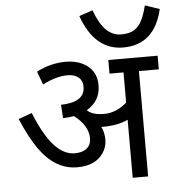

<svg xmlns="http://www.w3.org/2000/svg" viewBox="-59 -944 929 1000"><g transform="rotate(-5 405.5 -444.5)"><path d="M302.2 -561.5Q243.7 -561.5 171.4 -524.9L146 -594.2Q221.2 -632.3 298.3 -632.3Q349.1 -632.3 385.7 -614.3Q459 -578.1 459 -496.1Q459 -414.1 386.7 -371.6Q413.1 -344.2 475.6 -344.2Q538.1 -344.2 594.2 -393.1V-550.8H521V-622.1H778.8V-550.8H674.8V0H594.2V-303.2Q541.5 -277.8 459 -277.8H454.6Q469.7 -247.1 469.7 -210Q469.7 -172.9 448.2 -140.6Q406.7 -79.6 312 -79.6Q197.3 -79.1 114.3 -196.3Q71.3 -256.8 29.3 -356.4L99.6 -381.8Q147 -264.6 197.3 -209Q247.6 -153.3 305.2 -153.3Q345.7 -153.3 368.2 -171.9Q390.6 -190.4 390.6 -224.6Q390.6 -290.5 317.4 -346.7Q291 -341.8 259.8 -340.8L255.4 -411.1Q380.4 -414.1 380.4 -494.1Q380.4 -539.1 340.8 -554.7Q323.2 -561.5 302.2 -561.5ZM604.5 -680.2Q455.6 -680.2 390.6 -863.3L461.4 -887.2Q487.8 -815.4 521.5 -782.2Q555.7 -749 599.6 -749Q643.6 -749 668 -764.6Q692.4 -780.3 707 -808.6Q722.7 -837.9 735.4 -888.7L811 -863.3Q769 -680.2 604.5 -680.2Z"/></g></svg>

Font: NotoSans
Style: Regular
Weight: 400
Designer: Monotype Design team
Foundry: Monotype Imaging Inc.
Version: Version 1.04